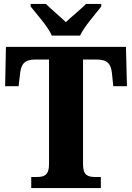

<svg xmlns="http://www.w3.org/2000/svg" viewBox="-20 -951 667 971"><path d="M242 -771H385C405 -816 463 -880 492 -918V-931H415C393 -908 341 -866 313 -839C285 -866 235 -908 212 -931H135V-918C165 -880 223 -816 242 -771ZM138 0H490V-56H462C426 -56 400 -63 400 -119V-650H469C525 -650 541 -626 546 -582L553 -515H622L617 -714H10L6 -515H74L82 -582C87 -626 104 -650 159 -650H228V-121C228 -64 203 -56 166 -56H138Z"/></svg>

Font: Noto Serif Georgian SemiCondensed ExtraBold
Style: Regular
Weight: 800
Width: 4
Designer: Monotype Design Team, Akaki Razmadze
Foundry: Google LLC
Version: Version 2.003